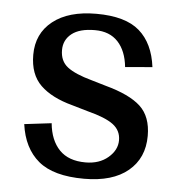

<svg xmlns="http://www.w3.org/2000/svg" viewBox="-43 -533 542 585"><g transform="rotate(5 228.0 -240.0)"><path d="M417 -135Q417 -67 369.5 -27.5Q322 12 235 12Q141 12 95 -26.5Q49 -65 39 -138L122 -148Q127 -96 155 -67Q183 -38 235 -38Q277 -38 304 -61Q331 -84 331 -114Q331 -144 307 -162Q283 -180 228 -194L180 -208Q116 -225 82 -258Q48 -291 48 -351Q48 -416 96 -454Q144 -492 229 -492Q318 -492 361 -454.5Q404 -417 413 -345L330 -338Q325 -387 299.5 -414.5Q274 -442 229 -442Q182 -442 158 -423Q134 -404 134 -373Q134 -339 157.5 -321Q181 -303 232 -289L276 -276Q350 -256 383.5 -225Q417 -194 417 -135Z"/></g></svg>

Font: Arya
Style: Regular
Weight: 400
Designer: Eduardo Rodriguez Tunni, Modular Infotech
Foundry: Eduardo Rodriguez Tunni, Modular Infotech
Version: Version 1.002